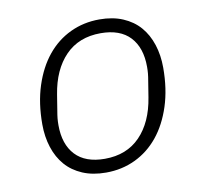

<svg xmlns="http://www.w3.org/2000/svg" viewBox="-65 -599 731 682"><g transform="rotate(-10 300.0 -258.0)"><path d="M265 12Q217 12 180.5 -3.5Q144 -19 120 -46.5Q96 -74 83.5 -112.5Q71 -151 71 -196Q71 -273 91 -334.5Q111 -396 146 -439Q181 -482 229.5 -505Q278 -528 335 -528Q383 -528 419.5 -512.5Q456 -497 480 -469.5Q504 -442 516.5 -403.5Q529 -365 529 -320Q529 -243 509 -181.5Q489 -120 454 -77Q419 -34 370.5 -11Q322 12 265 12ZM269 -37Q348 -37 396.5 -87Q445 -137 459 -225L468 -281Q471 -298 472 -309Q473 -320 473 -333Q473 -402 437 -440.5Q401 -479 331 -479Q252 -479 203.5 -429Q155 -379 141 -291L132 -235Q129 -218 128 -207Q127 -196 127 -183Q127 -114 163 -75.5Q199 -37 269 -37Z"/></g></svg>

Font: IBM Plex Mono Light
Style: Italic
Weight: 300
Italic angle: -9°
Monospace: yes
Designer: Mike Abbink, Paul van der Laan, Pieter van Rosmalen
Foundry: Bold Monday
Version: Version 2.3